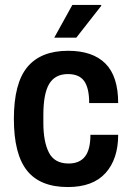

<svg xmlns="http://www.w3.org/2000/svg" viewBox="-20 -743 533 775"><path d="M199 -591 272 -723H388L389 -720L288 -591ZM254 12Q142 12 89 -54.5Q36 -121 36 -263Q36 -407 90.5 -472.5Q145 -538 255 -538Q354 -538 405.5 -486.5Q457 -435 457 -327H340Q340 -387 320 -415.5Q300 -444 254 -444Q203 -444 179 -405Q155 -366 155 -278V-247Q155 -171 177.5 -127Q200 -83 257 -83Q301 -83 323 -111Q345 -139 345 -199H457Q457 -101 406 -44.5Q355 12 254 12Z"/></svg>

Font: Archivo SemiCondensed SemiBold
Style: Regular
Weight: 600
Width: 4
Designer: Hector Gatti
Foundry: Omnibus-Type
Version: Version 2.001; ttfautohint (v1.8.3)